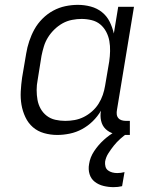

<svg xmlns="http://www.w3.org/2000/svg" viewBox="-20 -548 640 791"><path d="M216 8Q188 8 161.5 0.5Q135 -7 115.5 -24Q96 -41 84.5 -65.5Q73 -90 68.5 -116.5Q64 -143 65.5 -171.5Q67 -200 71 -228L88 -328Q92 -353 100.5 -378.5Q109 -404 122 -427.5Q135 -451 155 -471Q175 -491 199 -504Q223 -517 249 -522.5Q275 -528 301 -528Q328 -528 354 -521Q380 -514 400 -498Q420 -482 431.5 -459Q443 -436 449 -410L467 -520H532L462 -96Q460 -86 461 -77Q462 -68 467.5 -61.5Q473 -55 481.5 -52.5Q490 -50 499 -50H515V8H489Q468 8 448.5 2.5Q429 -3 415 -16.5Q401 -30 396.5 -50.5Q392 -71 396 -92Q382 -68 362 -48.5Q342 -29 318 -16Q294 -3 267.5 2.5Q241 8 216 8ZM249 -50Q268 -50 287.5 -53.5Q307 -57 325 -66Q343 -75 359 -89Q375 -103 386 -120.5Q397 -138 403.5 -157Q410 -176 413 -195L430 -295Q433 -316 433.5 -337.5Q434 -359 430.5 -379Q427 -399 417.5 -417Q408 -435 393 -447.5Q378 -460 357.5 -465Q337 -470 316 -470Q297 -470 276.5 -466Q256 -462 238 -452Q220 -442 204.5 -427Q189 -412 178 -394.5Q167 -377 161 -357.5Q155 -338 151 -318L135 -218Q131 -198 131 -177Q131 -156 134.5 -136.5Q138 -117 147.5 -100Q157 -83 172.5 -71Q188 -59 208 -54.5Q228 -50 249 -50ZM448 223Q427 223 406.5 218Q386 213 370.5 201Q355 189 349 169.5Q343 150 347 128Q351 100 368 74.5Q385 49 407.5 28.5Q430 8 456.5 -7Q483 -22 511 -32L506 0Q490 11 475.5 24Q461 37 449 52Q437 67 426.5 83.5Q416 100 413 118Q412 128 414.5 138Q417 148 425 154Q433 160 443 162.5Q453 165 463 165Q470 165 478 164Q486 163 493 161L483 219Q475 221 466 222Q457 223 448 223Z"/></svg>

Font: Iosevka Etoile Light
Style: Italic
Weight: 300
Italic angle: -9°
Designer: Belleve Invis
Foundry: Belleve Invis
Version: Version 22.1.2; ttfautohint (v1.8.4)